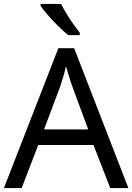

<svg xmlns="http://www.w3.org/2000/svg" viewBox="-20 -964 679 984"><path d="M545 0 459 -221H176L91 0H0L279 -717H360L638 0ZM352 -517Q349 -525 342 -546Q335 -567 328.5 -589.5Q322 -612 318 -624Q311 -593 302 -563.5Q293 -534 287 -517L206 -301H432ZM293 -944Q304 -922 320.5 -894.5Q337 -867 355.5 -841Q374 -815 389 -796V-784H330Q307 -802 278 -830.5Q249 -859 224.5 -887.5Q200 -916 188 -934V-944Z"/></svg>

Font: Noto Sans Tifinagh Azawagh
Style: Regular
Weight: 400
Designer: JamraPatel
Foundry: JamraPatel LLC
Version: Version 2.006; ttfautohint (v1.8.4.7-5d5b)